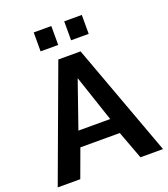

<svg xmlns="http://www.w3.org/2000/svg" viewBox="-161 -1023 994 1136"><g transform="rotate(-20 336.0 -455.0)"><path d="M185.1 -791V-910.2H295.9V-791ZM377 -791V-910.2H487.8V-791ZM267.1 -710H407.2L668 0H525.9L460 -176.8H211.9L147 0H4.9ZM435.1 -273.9 336.9 -566.9 234.9 -273.9Z"/></g></svg>

Font: Rawline
Style: Bold
Weight: 700
Designer: Matt McInerney, Pablo Impallari, Rodrigo Fuenzalida
Foundry: Matt McInerney, Pablo Impallari, Rodrigo Fuenzalida
Version: Version 4.020;PS 004.020;hotconv 1.0.88;makeotf.lib2.5.64775